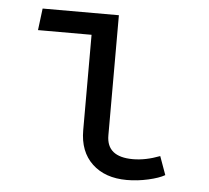

<svg xmlns="http://www.w3.org/2000/svg" viewBox="-44 -574 688 632"><g transform="rotate(5 300.0 -258.0)"><path d="M63 -455 72 -527H324V-130Q324 -59 411 -59Q453 -59 500 -77L522 -16Q503 -5 467.5 3Q432 11 397 11Q325 11 282.5 -29Q240 -69 240 -140V-455Z"/></g></svg>

Font: Fira Mono
Style: Regular
Weight: 400
Designer: Carrois Corporate & Edenspiekermann AG
Foundry: Carrois Corporate GbR & Edenspiekermann AG
Version: Version 3.206